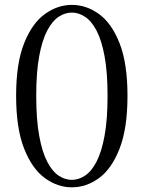

<svg xmlns="http://www.w3.org/2000/svg" viewBox="-20 -763 597 797"><path d="M278.4 14.6Q218.8 14.6 165.9 -24Q113.1 -62.6 80 -146.5Q46.9 -230.3 46.9 -365.5Q46.9 -499.9 80 -583.1Q113.1 -666.2 165.9 -704.4Q218.8 -742.7 278.4 -742.7Q338.7 -742.7 391.3 -704.4Q443.9 -666.2 476.5 -583.1Q509.2 -499.9 509.2 -365.5Q509.2 -230.3 476.5 -146.5Q443.9 -62.6 391.3 -24Q338.7 14.6 278.4 14.6ZM278.4 -16.4Q305.9 -16.4 332.6 -33.7Q359.3 -51 380.3 -91.1Q401.4 -131.2 413.9 -198.6Q426.5 -266.1 426.5 -365.5Q426.5 -464 413.9 -530.6Q401.4 -597.3 380.3 -636.8Q359.3 -676.3 332.6 -693.5Q305.9 -710.8 278.4 -710.8Q250 -710.8 223.7 -693.5Q197.4 -676.3 176.4 -636.8Q155.3 -597.3 142.9 -530.7Q130.4 -464.2 130.4 -365.5Q130.4 -266.1 142.9 -198.5Q155.3 -131 176.4 -91Q197.4 -51 223.7 -33.7Q250 -16.4 278.4 -16.4Z"/></svg>

Font: Noto Serif SC
Style: Regular
Weight: 200
Designer: Ryoko NISHIZUKA 西塚涼子 (kana & ideographs); Frank Grießhammer (Latin, Greek & Cyrillic); Wenlong ZHANG 张文龙 (bopomofo); San
Foundry: Adobe
Version: Version 2.001;hotconv 1.1.0;makeotfexe 2.6.0